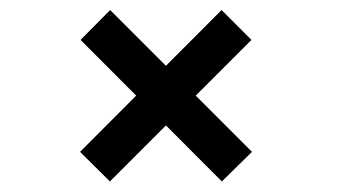

<svg xmlns="http://www.w3.org/2000/svg" viewBox="-20 -490 690 373"><path d="M411 -137.5 136.5 -412.5 194 -470.5 469.5 -195ZM193.5 -137.5 135.5 -195 410.5 -470.5 468.5 -412.5Z"/></svg>

Font: Trispace Thin
Style: Regular
Weight: 400
Version: Version 1.210